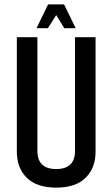

<svg xmlns="http://www.w3.org/2000/svg" viewBox="-20 -848 514 878"><path d="M323 -678H417V-154Q417 -80 371.5 -35Q326 10 237 10Q148 10 102.5 -35Q57 -80 57 -154V-678H151V-158Q151 -75 237 -75Q323 -75 323 -158ZM237 -779 199 -719H147L200 -828H273L326 -719H274Z"/></svg>

Font: Khand Medium
Style: Regular
Weight: 500
Designer: Devanagari: Sanchit Sawaria, Jyotish Sonowal; Latin: Satya Rajpurohit
Foundry: Indian Type Foundry
Version: Version 1.100;PS 1.0;hotconv 1.0.78;makeotf.lib2.5.61930; tt